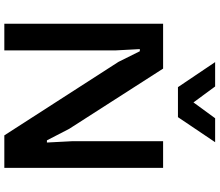

<svg xmlns="http://www.w3.org/2000/svg" viewBox="-82 -908 990 865"><g transform="rotate(90 412.5 -475.0)"><path d="M86.4 0V-715.3H288.6L560.1 -292L611.8 -191.9H621.6L615.7 -304.7V-715.3H735.8V0H589.4L258.3 -514.2L210.4 -610.4H200.7L206.5 -502.4V0ZM620.1 -949.7 507.3 -782.2H372.1L259.3 -949.7H369.1L440.9 -852.1L512.2 -949.7Z"/></g></svg>

Font: Proza Libre
Style: SemiBold
Weight: 600
Designer: Jasper de Waard
Foundry: Jasper de Waard
Version: Version 1.000; ttfautohint (v1.4.1.8-43bc) -l 8 -r 50 -G 200